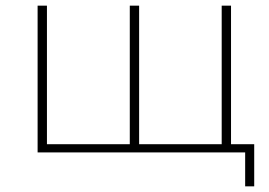

<svg xmlns="http://www.w3.org/2000/svg" viewBox="-20 -539 950 679"><path d="M113 0V-519H146V-29H439V-519H472V-29H764V-519H797V0ZM847 120V0H760V-29H879V120Z"/></svg>

Font: Montserrat ExtraLight
Style: Regular
Weight: 200
Designer: Julieta Ulanovsky
Foundry: Julieta Ulanovsky
Version: Version 9.000; ttfautohint (v1.8.4.7-5d5b)